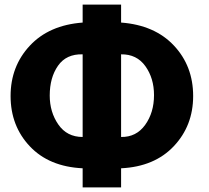

<svg xmlns="http://www.w3.org/2000/svg" viewBox="-20 -781 907 834"><path d="M506 33H339V-50Q193 -57 109.5 -145.5Q26 -234 26 -364Q26 -493 109.5 -582.5Q193 -672 339 -683V-761H506V-683Q652 -672 735.5 -583Q819 -494 819 -364Q819 -235 735 -146Q651 -57 506 -50ZM506 -545V-186Q572 -185 610.5 -238.5Q649 -292 649 -368Q649 -441 611.5 -493.5Q574 -546 506 -545ZM339 -186V-545Q268 -547 232 -495.5Q196 -444 196 -366Q196 -294 233.5 -240Q271 -186 339 -186Z"/></svg>

Font: Repo
Style: ExtraBold
Weight: 800
Designer: Stefan Peev
Foundry: Context Ltd
Version: Version 001.000